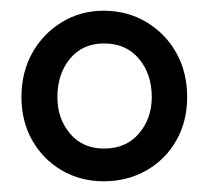

<svg xmlns="http://www.w3.org/2000/svg" viewBox="-20 -730 389 358"><path d="M329 -549Q329 -504 309 -468.5Q289 -433 253.5 -412.5Q218 -392 173 -392Q130 -392 95 -412.5Q60 -433 40 -468.5Q20 -504 20 -549Q20 -595 40 -631Q60 -667 95 -688.5Q130 -710 173 -710Q218 -710 253.5 -688.5Q289 -667 309 -631Q329 -595 329 -549ZM263 -549Q263 -592 239 -620.5Q215 -649 174 -649Q134 -649 110.5 -620.5Q87 -592 87 -549Q87 -509 110.5 -481Q134 -453 174 -453Q215 -453 239 -481Q263 -509 263 -549Z"/></svg>

Font: Quicksand Light Medium
Style: Regular
Weight: 500
Version: Version 3.006